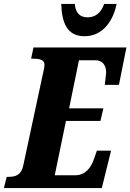

<svg xmlns="http://www.w3.org/2000/svg" viewBox="-41 -955 662 975"><path d="M388 -771C486 -771 536 -857 551 -935H488C471 -887 441 -867 403 -867C366 -867 342 -889 339 -935H270C273 -839 300 -771 388 -771ZM-21 0H476L523 -190H451L436 -147C421 -103 392 -65 341 -65H237L294 -341H469L484 -405H310L360 -649H442C482 -649 498 -621 498 -587C498 -579 492 -533 491 -524H563L601 -714H129L117 -657H127C162 -657 185 -651 185 -626C185 -617 182 -602 179 -590L77 -114C67 -65 36 -57 3 -57H-7Z"/></svg>

Font: Noto Serif ExtraCondensed Black
Style: Italic
Weight: 900
Width: 2
Italic angle: -12°
Designer: Monotype Design Team
Foundry: Monotype Imaging Inc.
Version: Version 2.014